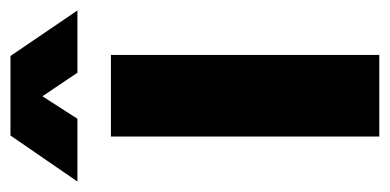

<svg xmlns="http://www.w3.org/2000/svg" viewBox="-237 -536 745 367"><g transform="rotate(-90 135.5 -352.5)"><path d="M58 0V-513H214V0ZM-28 -577 60 -705H212L299 -577H180L135 -644L92 -577Z"/></g></svg>

Font: MuseoModerno Thin
Style: Bold
Weight: 700
Version: Version 1.003